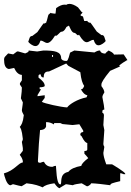

<svg xmlns="http://www.w3.org/2000/svg" viewBox="-29 -950 678 992"><path d="M517 -738C511 -753 511 -769 497 -769C496 -769 497 -768 496 -768L471 -787C449 -818 439 -834 436 -834C435 -834 435 -834 435 -832C424 -836 423 -839 423 -841V-842C423 -843 408 -840 406 -842C400 -864 400 -866 398 -866H396C394 -866 392 -867 386 -872C386 -872 399 -886 398 -886C396 -886 394 -887 392 -889L374 -912C356 -925 341 -930 330 -930C323 -930 317 -928 313 -925C310 -926 307 -926 304 -926C293 -926 279 -921 261 -908L258 -880C256 -878 238 -882 236 -882C235 -882 234 -883 233 -884C216 -868 224 -883 213 -843C211 -841 211 -839 211 -838V-837C211 -835 210 -832 199 -828C199 -830 199 -830 198 -830C195 -830 186 -815 164 -784L139 -765C138 -765 138 -764 137 -764C123 -764 123 -749 117 -734C121 -728 139 -712 154 -712C165 -712 174 -720 180 -740H182C194 -740 203 -728 215 -728C225 -728 238 -737 256 -767C257 -765 258 -765 260 -765C268 -765 281 -786 288 -786C303 -786 311 -805 315 -812L316 -811C318 -813 322 -814 324 -818C325 -816 326 -816 327 -815L328 -816C332 -809 341 -780 356 -780C364 -780 372 -760 379 -771C397 -741 409 -732 419 -732C431 -732 441 -744 453 -744H455C461 -724 469 -716 480 -716C495 -716 513 -732 517 -738ZM427 -133C402 -114 392 -101 391 -93C358 -87 336 -77 324 -62C272 -52 295 3 282 3C281 3 281 2 280 2C262 -3 262 -82 260 -93H258C254 -93 249 -92 242 -88C215 -88 205 -101 198 -114H196C192 -114 187 -112 180 -109C173 -109 167 -110 167 -116V-121L172 -209L178 -278C203 -279 207 -291 209 -296V-319C224 -319 235 -316 250 -307V-312C250 -313 251 -314 253 -314H283L294 -309L346 -304L381 -308L401 -275V-268C388 -267 386 -260 386 -255C386 -251 389 -248 392 -247C406 -219 415 -212 422 -211V-178C422 -173 418 -170 409 -170H407V-156C409 -154 424 -138 427 -133ZM532 -689C523 -682 517 -677 515 -673C492 -674 489 -685 488 -689H486C479 -689 470 -686 459 -679L355 -689L333 -678C323 -637 318 -635 314 -635C298 -635 290 -640 287 -648C287 -684 254 -689 195 -689L163 -684C159 -684 137 -687 119 -689V-686C119 -681 107 -676 101 -674L66 -684H59L39 -669L13 -674C-2 -657 -8 -656 -8 -643C-8 -616 -2 -599 14 -594H20L44 -599C54 -577 67 -564 84 -563V-535L74 -520V-513L84 -498C84 -487 83 -470 79 -442L89 -421C89 -418 88 -407 84 -381C84 -374 88 -366 94 -355C90 -317 81 -303 73 -294C76 -291 84 -282 89 -232C89 -229 88 -224 84 -217L89 -185V-171L73 -150C80 -141 89 -128 89 -114V-111C65 -108 46 -69 -9 -54C-7 -44 5 7 25 7H26C33 4 37 1 40 2C60 7 78 12 82 12H83L108 -3C150 1 176 11 191 18C202 8 221 1 252 -3C266 17 274 22 279 22H282L281 20L311 2H315L347 7C355 2 374 0 393 -3L419 12H425C429 10 440 4 442 -3C462 -3 511 3 541 7C540 -2 555 -5 592 -14V-55C596 -55 602 -54 610 -50H618V-52C618 -61 552 -100 550 -101H520C510 -128 505 -148 505 -160L510 -191C506 -198 505 -203 505 -206L510 -278L505 -304C505 -308 508 -353 508 -353C508 -360 506 -366 500 -367V-376C500 -382 505 -383 510 -384V-386C510 -393 507 -413 500 -448C500 -453 502 -460 510 -472V-473C510 -481 505 -492 495 -505V-514C495 -523 507 -544 540 -584L592 -607L587 -609V-610C591 -618 622 -636 627 -639L629 -638L628 -642L610 -669L560 -668C556 -679 538 -686 532 -689ZM245 -666V-656H240V-666ZM202 -505V-507C202 -521 190 -534 170 -549V-558C170 -563 173 -565 179 -566H181C182 -553 189 -550 194 -550H197V-553C197 -576 209 -581 225 -581L313 -622L324 -610L386 -577C390 -538 398 -517 406 -506C404 -500 398 -489 393 -489H389C397 -474 408 -460 422 -458V-456L418 -447C371 -438 329 -411 318 -395C288 -396 197 -416 187 -424L202 -444V-458L165 -453V-459L183 -489H178C176 -489 176 -489 176 -491V-499C192 -499 198 -502 202 -505Z"/></svg>

Font: GNUTypewriter
Style: Standard
Weight: 400
Version: Version 001.000